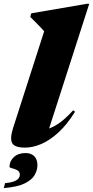

<svg xmlns="http://www.w3.org/2000/svg" viewBox="-56 -760 488 1008"><path d="M176 -596Q167 -606 155.5 -618Q144 -630 130.8 -643.5Q117.5 -657 103 -671L108 -690L399.5 -740H412.5L188 -42.5L131.5 -75Q159 -75 187.8 -81.5Q216.5 -88 250.8 -110.8Q285 -133.5 328 -181L338 -173.5Q296.5 -106.5 251.2 -65Q206 -23.5 161.2 -4.2Q116.5 15 75.5 15Q20.5 15 7.8 -9Q-5 -33 13 -89ZM-6 116Q-6 85.5 17 64.5Q40 43.5 77.5 43.5Q107 43.5 123.8 60Q140.5 76.5 140.5 107.5Q140.5 132 126.5 157.8Q112.5 183.5 74.5 202.5Q36.5 221.5 -36 227.5L-29.5 201.5Q-1 199 16 192.8Q33 186.5 40.5 177.5Q48 168.5 48 156.5Q48 140.5 34.5 133.5Q21 126.5 7.5 123.5Q-6 120.5 -6 116Z"/></svg>

Font: Newsreader 60pt ExtraBold
Style: Italic
Weight: 800
Italic angle: -17°
Designer: Hugues Gentile
Foundry: Production Type
Version: Version 1.003